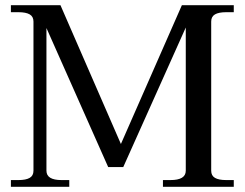

<svg xmlns="http://www.w3.org/2000/svg" viewBox="-20 -720 943 740"><path d="M22 -26H51Q80 -26 94.5 -34.5Q109 -43 109 -62V-637Q109 -656 94.5 -664.5Q80 -673 51 -673H22V-700H213L446 -165L681 -700H881V-673H852Q823 -673 808.5 -664.5Q794 -656 794 -637V-62Q794 -43 808.5 -34.5Q823 -26 852 -26H881V0H608V-26H637Q696 -26 696 -62V-614L455 -76H397L159 -612V-62Q159 -26 217 -26H247V0H22Z"/></svg>

Font: TavirajRegular
Style: Regular
Weight: 400
Designer: Katatrad Team
Foundry: CadsonDemak
Version: Version 1.000